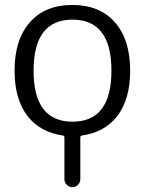

<svg xmlns="http://www.w3.org/2000/svg" viewBox="-20 -573 596 790"><path d="M515.6 -282.2Q515.6 -164.1 461.9 -94.7Q410.2 -28.3 317.4 -15.6Q310.5 -14.6 310.5 -7.8V164.1Q310.5 177.7 300.8 187.5Q291 197.3 277.8 197.3Q264.6 197.3 254.9 187.5Q245.1 177.7 245.1 164.1V-7.8Q245.1 -14.6 238.3 -15.6Q146.5 -28.3 93.8 -94.7Q40 -164.1 40 -282.2Q40 -410.2 103 -481.4Q166 -552.7 277.8 -552.7Q389.6 -552.7 452.6 -481.4Q515.6 -410.2 515.6 -282.2ZM118.2 -282.2Q118.2 -72.3 278.3 -72.3Q438.5 -72.3 438.5 -282.2Q438.5 -492.2 278.3 -492.2Q118.2 -492.2 118.2 -282.2Z"/></svg>

Font: Gen Jyuu Gothic P Normal
Style: Regular
Weight: 300
Designer: [Source Han Sans]
Ryoko NISHIZUKA  (kana & ideographs); Paul D. Hunt (Latin, Greek & Cyrillic); Wenlong ZHANG  (bopomofo
Version: Version 1.002.20150607